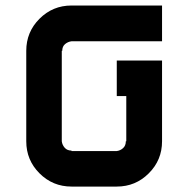

<svg xmlns="http://www.w3.org/2000/svg" viewBox="-20 -687 693 707"><path d="M410 -130.8Q423.3 -132.5 433.3 -141.7Q443.3 -150.8 443.3 -166.7H445V-333.3H410V-464.2H576.7V-166.7Q576.7 -97.5 527.9 -48.8Q479.2 0 410 0H243.3Q174.2 0 125.4 -48.8Q76.7 -97.5 76.7 -166.7V-500Q76.7 -569.2 125.4 -617.9Q174.2 -666.7 243.3 -666.7H576.7V-535H243.3Q230 -533.3 219.6 -524.6Q209.2 -515.8 209.2 -500H207.5V-166.7Q209.2 -153.3 218.3 -142.9Q227.5 -132.5 243.3 -132.5V-130.8Z"/></svg>

Font: 0xA000-Squareish
Style: Squareish-Bold
Weight: 700
Version: Version 0.1